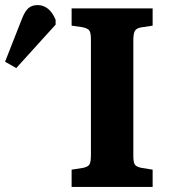

<svg xmlns="http://www.w3.org/2000/svg" viewBox="-233 -736 670 756"><path d="M49 0V-68L94 -75Q114 -79 119.5 -89Q125 -99 125 -126V-581Q125 -607 118.5 -616Q112 -625 91 -629L49 -635V-703H368V-635L322 -628Q305 -625 298.5 -615Q292 -605 292 -577V-122Q292 -97 298 -88Q304 -79 324 -75L368 -68V0ZM-169 -468 -213 -493 -147 -661Q-135 -692 -121 -704Q-107 -716 -85 -716Q-62 -716 -44 -701.5Q-26 -687 -14 -658V-639Z"/></svg>

Font: Literata 18pt
Style: Bold
Weight: 700
Designer: Latin by Veronika Burian and Jose Scaglione. Greek by Irene Vlachou. Cyrillic by Vera Evstafieva.
Foundry: TypeTogether
Version: Version 3.103;gftools[0.9.29]